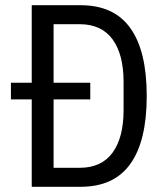

<svg xmlns="http://www.w3.org/2000/svg" viewBox="-20 -718 640 738"><path d="M102 -336H22V-400H102V-698H290Q418 -698 481 -610Q544 -522 544 -349Q544 -176 481 -88Q418 0 290 0H102ZM286 -73Q370 -73 412.5 -131Q455 -189 455 -295V-403Q455 -509 412.5 -567Q370 -625 286 -625H186V-400H327V-336H186V-73Z"/></svg>

Font: IBM Plaex Mono
Style: Regular
Weight: 400
Designer: Mike Abbink, Paul van der Laan, Pieter van Rosmalen
Foundry: Bold Monday
Version: Version 2.003